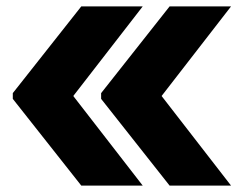

<svg xmlns="http://www.w3.org/2000/svg" viewBox="-20 -580 766 600"><path d="M20 -271V-289L234 -560H426L209 -280L426 0H234ZM296 -271V-289L510 -560H702L485 -280L702 0H510Z"/></svg>

Font: Tektur
Style: Bold
Weight: 700
Designer: Adam Jagosz
Foundry: Adam Jagosz
Version: Version 1.005;gftools[0.9.30]